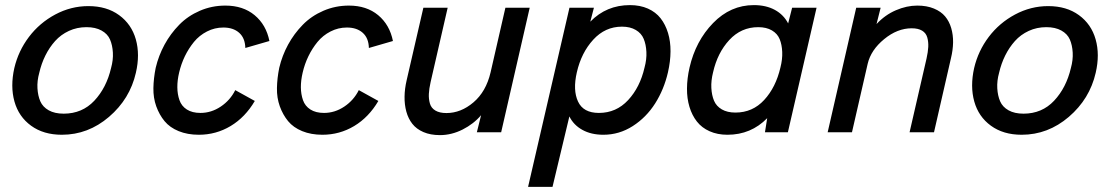

<svg xmlns="http://www.w3.org/2000/svg" viewBox="-20 -518 4350 752"><path d="M222.2 9.8Q150.4 9.8 101.8 -25.6Q53.2 -61 36.6 -120.4Q20 -179.7 36.1 -251.5Q51.8 -318.4 93.3 -373.3Q134.8 -428.2 196.3 -461.2Q257.8 -494.1 326.2 -494.1Q397.9 -494.1 446.5 -458.7Q495.1 -423.3 512 -363.8Q528.8 -304.2 512.2 -232.9Q488.8 -130.4 407 -60.3Q325.2 9.8 222.2 9.8ZM229.5 -72.8Q301.8 -72.8 349.4 -123.5Q397 -174.3 415 -251.5Q423.8 -283.2 422.1 -312.3Q420.4 -341.3 410.9 -363.3Q401.4 -385.3 377.7 -398.4Q354 -411.6 318.8 -411.6Q281.7 -411.6 250 -397Q218.3 -382.3 195.8 -357.2Q173.3 -332 157.7 -300.5Q142.1 -269 133.8 -232.9Q125 -201.2 126.7 -172.1Q128.4 -143.1 137.9 -121.1Q147.5 -99.1 170.9 -85.9Q194.3 -72.8 229.5 -72.8Z M758.8 9.8Q714.4 9.8 679.7 -4.4Q645 -18.6 624.5 -43.5Q604 -68.4 592 -101.6Q580.1 -134.8 580.8 -173.1Q581.5 -211.4 589.8 -252.4Q601.1 -300.3 624.5 -343.3Q647.9 -386.2 681.9 -420.9Q715.8 -455.6 762.7 -475.8Q809.6 -496.1 862.8 -496.1Q932.1 -496.1 977.3 -458.5Q1022.5 -420.9 1035.2 -357.4L940.9 -330.1Q939.9 -369.1 916.7 -389.6Q893.6 -410.2 855 -410.2Q820.8 -410.2 790.8 -394.8Q760.7 -379.4 739.7 -353.8Q718.8 -328.1 704.1 -297.9Q689.5 -267.6 681.6 -233.9Q674.3 -203.1 674.6 -176Q674.8 -148.9 682.9 -125.7Q690.9 -102.5 711.9 -89.1Q732.9 -75.7 765.1 -75.7Q807.6 -75.7 844.7 -100.6Q881.8 -125.5 901.4 -165L978 -122.6Q940.4 -58.6 883.3 -24.4Q826.2 9.8 758.8 9.8Z M1242.7 9.8Q1198.2 9.8 1163.6 -4.4Q1128.9 -18.6 1108.4 -43.5Q1087.9 -68.4 1075.9 -101.6Q1064 -134.8 1064.7 -173.1Q1065.4 -211.4 1073.7 -252.4Q1085 -300.3 1108.4 -343.3Q1131.8 -386.2 1165.8 -420.9Q1199.7 -455.6 1246.6 -475.8Q1293.5 -496.1 1346.7 -496.1Q1416 -496.1 1461.2 -458.5Q1506.3 -420.9 1519 -357.4L1424.8 -330.1Q1423.8 -369.1 1400.6 -389.6Q1377.4 -410.2 1338.9 -410.2Q1304.7 -410.2 1274.7 -394.8Q1244.6 -379.4 1223.6 -353.8Q1202.6 -328.1 1188 -297.9Q1173.3 -267.6 1165.5 -233.9Q1158.2 -203.1 1158.4 -176Q1158.7 -148.9 1166.7 -125.7Q1174.8 -102.5 1195.8 -89.1Q1216.8 -75.7 1249 -75.7Q1291.5 -75.7 1328.6 -100.6Q1365.7 -125.5 1385.3 -165L1461.9 -122.6Q1424.3 -58.6 1367.2 -24.4Q1310.1 9.8 1242.7 9.8Z M1703.1 11.2Q1666 11.2 1638.4 -0.7Q1610.8 -12.7 1595 -33Q1579.1 -53.2 1571.5 -80.8Q1564 -108.4 1564.5 -139.4Q1564.9 -170.4 1572.8 -204.1L1638.2 -487.8H1733.4L1666.5 -196.3Q1660.6 -170.4 1659.7 -150.4Q1658.7 -130.4 1663.8 -112.5Q1668.9 -94.7 1685.3 -85Q1701.7 -75.2 1728.5 -75.2Q1785.2 -75.2 1834.5 -117.2Q1883.8 -159.2 1901.4 -234.4L1959.5 -487.8H2054.7L1942.9 0H1847.7L1864.3 -66.9Q1835.4 -32.7 1792 -10.7Q1748.5 11.2 1703.1 11.2Z M2048.3 213.9 2210.4 -487.8H2306.2L2292 -433.1Q2355 -498 2447.3 -498Q2486.8 -498 2517.6 -484.4Q2548.3 -470.7 2567.4 -446.3Q2586.4 -421.9 2596.4 -388.9Q2606.4 -356 2606.2 -316.9Q2606 -277.8 2596.2 -234.9Q2580.6 -167.5 2545.9 -112.8Q2511.2 -58.1 2458.3 -24.2Q2405.3 9.8 2343.3 9.8Q2295.4 9.8 2261 -9.3Q2226.6 -28.3 2210 -62L2144 213.9ZM2325.7 -75.7Q2393.6 -75.7 2440.2 -126Q2486.8 -176.3 2504.4 -253.4Q2513.2 -285.6 2511.7 -314.7Q2510.3 -343.8 2501.2 -365.7Q2492.2 -387.7 2470.2 -400.6Q2448.2 -413.6 2416 -413.6Q2350.1 -413.6 2303.5 -362.5Q2256.8 -311.5 2239.3 -234.9Q2223.1 -165 2243.9 -120.4Q2264.6 -75.7 2325.7 -75.7Z M3082.5 -487.8H3178.2L3065.9 0H2976.1L2984.9 -55.2Q2921.4 9.8 2829.1 9.8Q2790 9.8 2759.3 -3.9Q2728.5 -17.6 2709.5 -42Q2690.4 -66.4 2680.4 -99.4Q2670.4 -132.3 2670.7 -171.4Q2670.9 -210.4 2680.7 -253.4Q2704.6 -357.4 2772.9 -427.7Q2841.3 -498 2932.6 -498Q2980.5 -498 3014.9 -479.2Q3049.3 -460.4 3066.9 -426.3ZM3036.6 -253.4Q3044.9 -285.6 3043.7 -314.5Q3042.5 -343.3 3033.7 -364.7Q3024.9 -386.2 3003.4 -398.9Q2981.9 -411.6 2949.7 -411.6Q2882.8 -411.6 2836.4 -361.3Q2790 -311 2772.9 -234.9Q2764.6 -202.1 2766.1 -173.6Q2767.6 -145 2776.6 -123.5Q2785.6 -102.1 2807.1 -89.6Q2828.6 -77.1 2860.4 -77.1Q2927.7 -77.1 2973.1 -126.5Q3018.6 -175.8 3036.6 -253.4Z M3221.7 0 3333.5 -487.8H3429.2L3413.1 -423.8Q3446.3 -459.5 3488.8 -477.8Q3531.2 -496.1 3572.8 -496.1Q3609.9 -496.1 3637.7 -484.6Q3665.5 -473.1 3681.6 -453.9Q3697.8 -434.6 3705.6 -408Q3713.4 -381.3 3712.9 -351.8Q3712.4 -322.3 3704.6 -290L3638.2 0H3542.5L3608.9 -288.6Q3614.7 -314.5 3615.7 -334.2Q3616.7 -354 3611.8 -371.3Q3606.9 -388.7 3591.6 -397.9Q3576.2 -407.2 3550.8 -407.2Q3494.6 -407.2 3442.9 -364.7Q3391.1 -322.3 3378.4 -268.1L3316.9 0Z M3981.4 9.8Q3909.7 9.8 3861.1 -25.6Q3812.5 -61 3795.9 -120.4Q3779.3 -179.7 3795.4 -251.5Q3811 -318.4 3852.5 -373.3Q3894 -428.2 3955.6 -461.2Q4017.1 -494.1 4085.4 -494.1Q4157.2 -494.1 4205.8 -458.7Q4254.4 -423.3 4271.2 -363.8Q4288.1 -304.2 4271.5 -232.9Q4248 -130.4 4166.3 -60.3Q4084.5 9.8 3981.4 9.8ZM3988.8 -72.8Q4061 -72.8 4108.6 -123.5Q4156.2 -174.3 4174.3 -251.5Q4183.1 -283.2 4181.4 -312.3Q4179.7 -341.3 4170.2 -363.3Q4160.6 -385.3 4137 -398.4Q4113.3 -411.6 4078.1 -411.6Q4041 -411.6 4009.3 -397Q3977.5 -382.3 3955.1 -357.2Q3932.6 -332 3917 -300.5Q3901.4 -269 3893.1 -232.9Q3884.3 -201.2 3886 -172.1Q3887.7 -143.1 3897.2 -121.1Q3906.7 -99.1 3930.2 -85.9Q3953.6 -72.8 3988.8 -72.8Z"/></svg>

Font: HK Grotesk Medium Italic
Style: Regular
Weight: 500
Italic angle: -13°
Designer: Alfredo Marco Pradil and Stefan Peev
Foundry: Hanken Design Co.
Version: Version 1.000;PS 001.000;hotconv 1.0.88;makeotf.lib2.5.64775